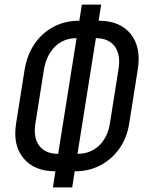

<svg xmlns="http://www.w3.org/2000/svg" viewBox="-20 -790 640 835"><path d="M210 25 221 -45Q129 -45 82 -102Q35 -159 50 -253L87 -487Q98 -552 130.5 -599.5Q163 -647 213 -673.5Q263 -700 325 -700L336 -770H420L409 -700Q502 -700 548.5 -642Q595 -584 579 -487L542 -253Q532 -190 499 -143.5Q466 -97 416.5 -71Q367 -45 305 -45L294 25ZM233 -121 313 -624Q257 -624 219.5 -587.5Q182 -551 171 -487L134 -253Q124 -192 150.5 -156.5Q177 -121 233 -121ZM317 -121Q373 -121 410.5 -156.5Q448 -192 458 -253L495 -487Q506 -551 479.5 -587.5Q453 -624 397 -624Z"/></svg>

Font: NKDuy Mono
Style: Italic
Weight: 400
Italic angle: -9°
Monospace: yes
Designer: NKDuy
Foundry: NKDuy
Version: Version 2.251; ttfautohint (v1.8.4.7-5d5b)